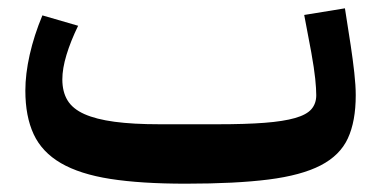

<svg xmlns="http://www.w3.org/2000/svg" viewBox="-20 -430 910 462"><path d="M427 12Q319 12 245.5 0.5Q172 -11 126.5 -37.5Q81 -64 61 -107Q41 -150 41 -212Q41 -252 51.5 -298.5Q62 -345 82 -393L168 -368Q150 -331 140 -298Q130 -265 130 -239Q130 -209 142.5 -188.5Q155 -168 183 -155.5Q211 -143 255.5 -137Q300 -131 364 -131H504Q571 -131 616.5 -134.5Q662 -138 690 -146Q718 -154 729.5 -167.5Q741 -181 741 -201Q741 -216 738.5 -240.5Q736 -265 729 -304L712 -394L810 -410L824 -320Q829 -287 832.5 -255.5Q836 -224 836 -201Q836 -138 817 -97Q798 -56 751.5 -32Q705 -8 626 2Q547 12 427 12Z"/></svg>

Font: IBM Plex Sans Arabic SemiBold
Style: Regular
Weight: 600
Designer: Mike Abbink, Paul van der Laan, Pieter van Rosmalen, Wael Morcos, Khajak Apelian
Foundry: Bold Monday
Version: Version 1.1